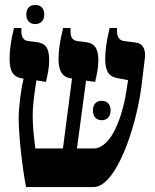

<svg xmlns="http://www.w3.org/2000/svg" viewBox="-20 -761 629 781"><path d="M123 -663C144 -663 160 -676 160 -702C160 -729 144 -741 123 -741C103 -741 87 -729 87 -702C87 -676 103 -663 123 -663ZM86 0H360C452 0 533 -240 555 -407L569 -522C573 -554 566 -584 531 -588L485 -594C467 -596 456 -610 456 -632V-647H426C413 -595 408 -554 408 -522C408 -474 420 -450 458 -443L501 -435L497 -409C481 -294 436 -157 359 -157H293L330 -433L367 -428C374 -460 380 -483 380 -515C380 -566 364 -586 326 -590L295 -594C276 -596 267 -609 267 -632V-647H237C224 -598 218 -554 218 -522C218 -482 227 -448 269 -442H273L236 -157H124C118 -198 113 -249 113 -289C113 -341 122 -392 128 -434L167 -428C174 -460 180 -483 180 -516C180 -565 166 -586 127 -590L95 -594C77 -596 67 -609 67 -632V-647H37C24 -597 19 -554 19 -523C19 -473 32 -448 70 -442L76 -441C64 -390 56 -324 56 -277C56 -214 70 -81 86 0ZM358 -312C358 -285 373 -272 394 -272C414 -272 430 -285 430 -312C430 -338 414 -351 394 -351C373 -351 358 -338 358 -312Z"/></svg>

Font: Noto Serif Hebrew ExtraCondensed ExtraBold
Style: Regular
Weight: 800
Width: 2
Designer: Monotype Design Team
Foundry: Monotype Imaging Inc.
Version: Version 2.004